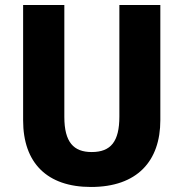

<svg xmlns="http://www.w3.org/2000/svg" viewBox="-20 -734 730 764"><path d="M618 -256V-714H455V-270C455 -171 421 -129 345 -129C273 -129 236 -168 236 -269V-714H72V-255C72 -86 167 10 342 10C526 10 618 -93 618 -256Z"/></svg>

Font: Noto Sans Arabic UI SmCn XBd
Style: Regular
Weight: 800
Width: 4
Designer: Monotype Design Team, Nadine Chahine and Nizar Qandah
Foundry: Monotype Imaging Inc.
Version: Version 2.010